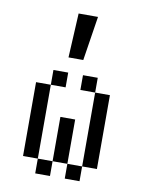

<svg xmlns="http://www.w3.org/2000/svg" viewBox="-80 -744 597 800"><g transform="rotate(10 219.0 -344.0)"><path d="M187.5 -437.5V-375H125V-437.5ZM250 -437.5H312.5V-375H250ZM125 -62.5H62.5V-375H125ZM312.5 -375H375V-62.5H312.5ZM250 -62.5H187.5V-250H250ZM125 0V-62.5H187.5V0ZM250 0V-62.5H312.5V0ZM269.5 -687.5 240.2 -500H177.7L187.5 -687.5Z"/></g></svg>

Font: Sudo Light
Style: Regular
Weight: 300
Monospace: yes
Designer: Jens Kutilek
Foundry: Jens Kutilek
Version: Version 0.040